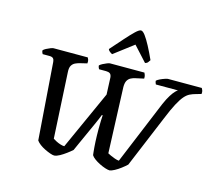

<svg xmlns="http://www.w3.org/2000/svg" viewBox="-130 -1140 1477 1306"><g transform="rotate(15 608.5 -487.5)"><path d="M356 0Q345 0 326.5 -6.5Q308 -13 287.5 -23Q267 -33 250.5 -45.5Q234 -58 225 -71L185 -614Q184 -629 176.5 -637.5Q169 -646 149 -646H102Q100 -649 97 -656Q94 -663 94 -671Q100 -678 114 -685.5Q128 -693 142.5 -698.5Q157 -704 163 -704H404Q407 -699 410.5 -690Q414 -681 412 -664L362 -652Q346 -648 331 -641Q316 -634 306.5 -618.5Q297 -603 299 -572L324 -110Q333 -104 347.5 -96.5Q362 -89 378 -84Q394 -79 406 -79L593 -493L588 -612Q586 -632 576 -639Q566 -646 548 -646H499Q497 -649 494 -656.5Q491 -664 491 -671Q498 -678 512 -685.5Q526 -693 540.5 -698.5Q555 -704 561 -704H803Q806 -699 809.5 -688.5Q813 -678 812 -664L753 -651Q738 -648 723 -640.5Q708 -633 699 -617.5Q690 -602 690 -572L708 -110Q715 -106 729 -99.5Q743 -93 760 -87Q777 -81 790 -80L976 -529Q994 -570 1010 -595Q1026 -620 1038 -632Q1050 -644 1055 -646H899Q897 -651 894.5 -657Q892 -663 892 -671Q901 -679 917 -686.5Q933 -694 948.5 -699Q964 -704 969 -704H1207Q1210 -699 1214 -689.5Q1218 -680 1216 -664L1181 -654Q1158 -648 1138.5 -638.5Q1119 -629 1101 -608Q1083 -587 1061.5 -547Q1040 -507 1012 -438L859 -71Q843 -56 822 -40Q801 -24 780.5 -13Q760 -2 746 0Q734 0 714 -6.5Q694 -13 673 -23.5Q652 -34 635 -46.5Q618 -59 611 -71Q610 -79 608.5 -93Q607 -107 605.5 -125.5Q604 -144 603 -164.5Q602 -185 601.5 -207Q601 -229 601 -251Q601 -285 602 -310.5Q603 -336 604 -350H598Q593 -337 585 -318Q577 -299 566.5 -276Q556 -253 544.5 -227.5Q533 -202 521 -175.5Q509 -149 497 -122.5Q485 -96 474 -71Q457 -56 436 -40.5Q415 -25 394.5 -13.5Q374 -2 356 0ZM558 -768Q548 -773 539 -780.5Q530 -788 528 -796Q572 -846 607.5 -886Q643 -926 668.5 -950.5Q694 -975 707 -975Q720 -975 737.5 -951.5Q755 -928 776.5 -887.5Q798 -847 821 -796Q816 -788 809.5 -779.5Q803 -771 790 -768L695 -872Z"/></g></svg>

Font: Texturina Medium 12pt SemiBold
Style: Italic
Weight: 600
Italic angle: -11°
Version: Version 1.002